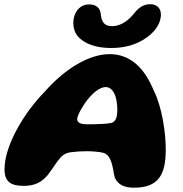

<svg xmlns="http://www.w3.org/2000/svg" viewBox="-20 -852 849 892"><path d="M496 -629C541 -629 583.5 -636.5 622.5 -655C679 -681 727.5 -729 727.5 -785C727.5 -817.5 704 -832.5 678.5 -832.5C649.5 -832.5 627 -819 606.5 -794C581.5 -761.5 545 -730.5 501 -730.5C459 -730.5 450.5 -758 448 -788C445.5 -810.5 431.5 -831.5 394 -831.5C349 -831.5 320.5 -792.5 320.5 -745.5C320.5 -723 327 -701 340 -685.5C372.5 -646 430.5 -629 496 -629ZM602.5 20C714 20 749.5 -38 750 -153C751 -234.5 732 -357.5 694 -432C653 -531.5 589 -600.5 489.5 -600.5C392 -600.5 279 -530.5 187 -425C98 -335.5 1 -180.5 1 -65.5C1 -9 28.5 11.5 90.5 11.5C148 11.5 176 -9.5 202 -39C223 -66.5 242.5 -99 260.5 -119.5C273 -133.5 286 -141 306.5 -144.5C328 -147.5 356.5 -149.5 383 -149.5C409 -149.5 440 -146.5 453.5 -143.5C473.5 -139.5 484.5 -129 493 -109.5C506.5 -78.5 506.5 -49 514 -25C530.5 8.5 560.5 20 602.5 20ZM498.5 -281C476 -276.5 439 -274.5 383 -274.5C357 -274.5 338.5 -281.5 338.5 -298.5C338.5 -317 369 -367.5 386.5 -389C411.5 -419.5 442.5 -447.5 471.5 -447.5C493.5 -447.5 508.5 -428.5 517 -402.5C522.5 -384.5 525 -361.5 525 -341.5C525 -312 520 -288.5 498.5 -281Z"/></svg>

Font: Gluten
Style: Bold Italic
Weight: 700
Italic angle: -13°
Designer: Tyler Finck
Foundry: Etcetera Type Company
Version: Version 0.920